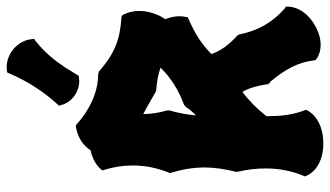

<svg xmlns="http://www.w3.org/2000/svg" viewBox="-228 -747 995 579"><g transform="rotate(-90 269.5 -457.5)"><path d="M508 -395C508 -396 510 -403 510 -414C510 -425 508 -440 501 -457C508 -466 513 -476 518 -490C524 -507 526 -522 526 -535C526 -564 515 -581 515 -583L511 -588L505 -589C437 -593 396 -611 344 -656L336 -659C276 -659 223 -689 185 -723L181 -726H176C173 -725 131 -721 106 -682C67 -674 50 -652 49 -651L45 -646L47 -640C56 -611 60 -583 60 -554C60 -518 53 -483 39 -447L37 -443L38 -439C48 -406 54 -373 54 -338C54 -308 49 -276 41 -244V-238C48 -209 51 -181 51 -154C51 -114 44 -76 29 -40L27 -36L29 -31C29 -29 49 20 126 20C203 20 225 -26 226 -28L228 -33L226 -37C214 -70 209 -103 209 -137C209 -142 208 -147 209 -152C229 -178 255 -204 282 -224C294 -203 300 -180 305 -150V-146L308 -143C310 -142 312 -140 315 -137C349 -95 371 -58 377 -8L378 -3L381 -1C382 0 397 12 424 12C439 12 459 8 482 -5C541 -39 539 -85 539 -88V-93L535 -95C491 -133 466 -178 455 -234L452 -239C424 -265 407 -287 396 -317C424 -346 459 -368 501 -386L507 -389ZM287 -484C313 -482 334 -478 355 -471C324 -439 286 -416 243 -400L236 -394C231 -385 221 -374 211 -364C213 -390 218 -416 226 -444V-451C219 -475 215 -499 215 -523C235 -513 256 -500 281 -486ZM441 -858C438 -900 399 -935 356 -935C353 -935 350 -935 347 -934H341L338 -928C315 -873 283 -824 244 -781L240 -777L242 -771C250 -739 281 -716 315 -716C318 -716 322 -717 325 -717L331 -718L333 -722C360 -767 388 -811 437 -849L442 -852Z"/></g></svg>

Font: Hanalei Fill
Style: Regular
Weight: 400
Designer: Astigmatic (AOETI)
Foundry: Astigmatic (AOETI)
Version: Version 1.000